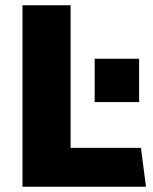

<svg xmlns="http://www.w3.org/2000/svg" viewBox="-20 -706 578 726"><path d="M247 -686V-147H513L532 0H65V-686ZM506 -320H338V-484H506Z"/></svg>

Font: Chivo ExtraBold
Style: Regular
Weight: 800
Designer: Hector Gatti
Foundry: Omnibus-Type
Version: Version 1.007